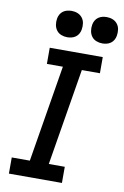

<svg xmlns="http://www.w3.org/2000/svg" viewBox="-103 -1019 697 1077"><g transform="rotate(10 245.5 -480.0)"><path d="M27 0V-92H130L221 -643H130V-735H432V-643H329L238 -92H329V0ZM416 -810Q398 -810 381.5 -816.5Q365 -823 355 -836.5Q345 -850 342 -867.5Q339 -885 342 -903Q344 -916 350.5 -927.5Q357 -939 367.5 -946.5Q378 -954 390.5 -957Q403 -960 416 -960Q434 -960 450 -953.5Q466 -947 476.5 -933.5Q487 -920 489.5 -902.5Q492 -885 489 -867Q487 -854 480.5 -842.5Q474 -831 463.5 -823.5Q453 -816 440.5 -813Q428 -810 416 -810ZM216 -810Q198 -810 181.5 -816.5Q165 -823 155 -836.5Q145 -850 142 -867.5Q139 -885 142 -903Q144 -916 150.5 -927.5Q157 -939 167.5 -946.5Q178 -954 190.5 -957Q203 -960 216 -960Q234 -960 250 -953.5Q266 -947 276.5 -933.5Q287 -920 289.5 -902.5Q292 -885 289 -867Q287 -854 280.5 -842.5Q274 -831 263.5 -823.5Q253 -816 240.5 -813Q228 -810 216 -810Z"/></g></svg>

Font: Iosevka Etoile SmBdObl
Style: Regular
Weight: 600
Italic angle: -9°
Designer: Belleve Invis
Foundry: Belleve Invis
Version: Version 15.5.2; ttfautohint (v1.8.4)